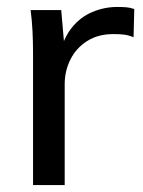

<svg xmlns="http://www.w3.org/2000/svg" viewBox="-20 -532 410 552"><path d="M75 0V-380Q75 -410 73.5 -441.5Q72 -473 68 -503H156L167 -377L152 -376Q162 -422 186.5 -452.5Q211 -483 245.5 -497.5Q280 -512 317 -512Q333 -512 344 -511Q355 -510 366 -506L364 -425Q349 -431 336.5 -432.5Q324 -434 306 -434Q262 -434 230.5 -414Q199 -394 182.5 -361Q166 -328 166 -290V0Z"/></svg>

Font: Mulish ExtraLight Medium
Style: Regular
Weight: 500
Version: Version 3.603